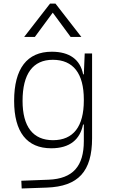

<svg xmlns="http://www.w3.org/2000/svg" viewBox="-20 -815 626 1068"><path d="M100.6 233.4 240.2 228.5C415.5 222.2 492.2 138.7 492.2 -45.9V-517.6H451.2L446.3 -401.4H442.4C426.3 -484.4 366.2 -527.3 268.1 -527.3C130.4 -527.3 58.6 -433.6 58.6 -253.9C58.6 -80.6 129.4 9.8 265.1 9.8C370.1 9.8 425.3 -40.5 441.9 -122.1H446.3V-30.3C446.3 108.9 386.2 179.2 250 184.6L98.6 190.4ZM446.3 -261.2V-255.9C446.3 -110.8 387.7 -35.2 274.9 -35.2C163.6 -35.2 105.5 -110.4 105.5 -253.9C105.5 -404.3 163.1 -482.4 273.9 -482.4C387.2 -482.4 446.3 -406.7 446.3 -261.2ZM114.3 -609.4H173.8L273.4 -744.6L373 -609.4H432.6L288.6 -794.9H258.3Z"/></svg>

Font: Cascadia Mono PL ExtraLight
Style: Regular
Weight: 200
Monospace: yes
Designer: Aaron Bell
Foundry: Saja Typeworks
Version: Version 2404.023